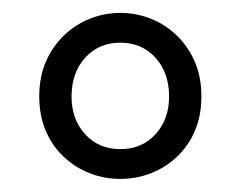

<svg xmlns="http://www.w3.org/2000/svg" viewBox="-20 -705 371 296"><path d="M165.5 -429.2Q140.6 -429.2 118.2 -438Q95.7 -446.8 78.1 -463.4Q60.5 -480 50.5 -503.4Q40.5 -526.9 40.5 -556.2Q40.5 -585.9 50.5 -609.4Q60.5 -632.8 78.1 -649.9Q95.7 -667 118.2 -676Q140.6 -685.1 165.5 -685.1Q190.4 -685.1 212.9 -676Q235.4 -667 252.9 -649.9Q270.5 -632.8 280.5 -609.4Q290.5 -585.9 290.5 -556.2Q290.5 -526.9 280.5 -503.4Q270.5 -480 252.9 -463.4Q235.4 -446.8 212.9 -438Q190.4 -429.2 165.5 -429.2ZM165.5 -475.1Q198.7 -475.1 219.7 -498Q240.7 -521 240.7 -556.2Q240.7 -592.8 219.7 -616Q198.7 -639.2 165.5 -639.2Q132.3 -639.2 111.3 -616Q90.3 -592.8 90.3 -556.2Q90.3 -521 111.3 -498Q132.3 -475.1 165.5 -475.1Z"/></svg>

Font: Pyidaungsu
Style: Regular
Weight: 400
Designer: Sun Tun
Foundry: MCF
Version: Version 2.053; ttfautohint (v1.8.2)